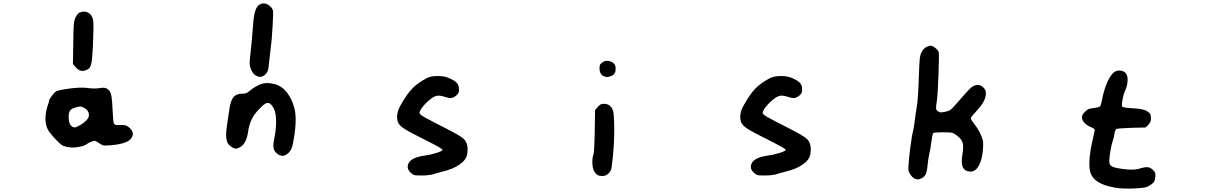

<svg xmlns="http://www.w3.org/2000/svg" viewBox="-20 -764 7040 1119"><path d="M473 -134Q458 -143 446.5 -143Q435 -143 412 -135Q394 -129 387 -117.5Q380 -106 380 -82Q380 -37 403 -25Q411 -21 417 -21.5Q423 -22 436 -29Q459 -40 476.5 -56Q494 -72 497 -84Q504 -114 473 -134ZM385 -248Q450 -256 482 -252Q532 -245 565 -251Q586 -255 600 -249Q619 -241 626 -218Q633 -195 636 -126Q639 -60 643 -47Q647 -34 667 -35Q697 -37 710.5 -33.5Q724 -30 737 -17Q769 15 741 47Q716 75 622 83Q592 85 583 83.5Q574 82 556 69Q538 58 532.5 56.5Q527 55 512 62Q492 70 484 77Q475 85 441 92Q391 102 349 86Q334 80 299.5 43Q265 6 256 -15Q245 -39 245 -72.5Q245 -106 255 -139Q266 -171 266 -177Q266 -184 281 -204Q296 -224 306 -231Q319 -239 385 -248ZM444 -691Q473 -703 496 -689Q519 -675 523 -644Q527 -623 522 -508Q519 -442 515.5 -414Q512 -386 505 -373.5Q498 -361 481 -355Q449 -341 421 -372L405 -391L407 -516Q408 -604 410.5 -626Q413 -648 421 -664Q433 -686 444 -691Z M1494 -271Q1517 -280 1536.5 -280Q1556 -280 1584 -273Q1623 -262 1652 -225.5Q1681 -189 1696 -133Q1713 -67 1690 58Q1684 94 1675 110Q1666 126 1647 138Q1618 155 1588 125Q1575 112 1573.5 92Q1572 72 1581 29Q1589 -9 1589 -56Q1589 -105 1577 -129Q1554 -175 1528 -161Q1516 -154 1504 -142Q1468 -108 1450.5 -75.5Q1433 -43 1427 -3Q1417 75 1377 95Q1360 103 1354.5 103Q1349 103 1335 96Q1315 84 1306 68Q1296 46 1298 12Q1300 -22 1318 -135Q1326 -182 1342.5 -200Q1359 -218 1392 -218Q1407 -218 1416.5 -222Q1426 -226 1442 -240Q1466 -259 1494 -271ZM1488 -734Q1501 -744 1517 -744Q1534 -744 1551 -730.5Q1568 -717 1571 -701Q1573 -687 1568.5 -606.5Q1564 -526 1557 -476Q1554 -452 1547 -391Q1545 -363 1541.5 -353Q1538 -343 1528 -332Q1506 -309 1479.5 -319.5Q1453 -330 1441 -365Q1435 -381 1435 -396Q1435 -411 1440 -454Q1448 -524 1453 -596Q1457 -660 1465 -691Q1473 -722 1488 -734Z M2468 -309Q2491 -321 2531.5 -321Q2572 -321 2599 -308Q2631 -294 2643 -280Q2655 -266 2655 -244Q2655 -229 2652 -222.5Q2649 -216 2640 -208Q2624 -195 2611 -193Q2598 -191 2577 -198Q2545 -209 2527 -206Q2509 -203 2486 -184Q2460 -163 2442 -139.5Q2424 -116 2425 -105Q2426 -97 2452 -82Q2478 -67 2588 -11Q2669 31 2683 46Q2712 73 2703 134Q2698 167 2659 194.5Q2620 222 2559 236Q2531 243 2515 248Q2480 262 2404 258Q2388 257 2372 241Q2356 225 2356 209Q2356 157 2453 143Q2491 138 2525 127Q2559 116 2559 109Q2559 102 2463 54Q2368 7 2336.5 -13.5Q2305 -34 2299 -53Q2284 -98 2316 -153Q2352 -217 2384 -249.5Q2416 -282 2468 -309Z M3464 -141Q3474 -152 3481 -155.5Q3488 -159 3500 -159Q3539 -159 3553 -119Q3559 -101 3560 -4Q3560 100 3544 215Q3541 234 3525.5 248Q3510 262 3492 262Q3474 262 3463.5 256.5Q3453 251 3443 234Q3434 220 3432.5 189Q3431 158 3438 139Q3445 122 3447 -51L3448 -122ZM3488 -398Q3511 -417 3539.5 -405.5Q3568 -394 3568 -366Q3568 -347 3563.5 -338.5Q3559 -330 3547 -323Q3518 -309 3496 -321Q3474 -333 3474 -365Q3474 -379 3476.5 -385.5Q3479 -392 3488 -398Z M4468 -309Q4491 -321 4531.5 -321Q4572 -321 4599 -308Q4631 -294 4643 -280Q4655 -266 4655 -244Q4655 -229 4652 -222.5Q4649 -216 4640 -208Q4624 -195 4611 -193Q4598 -191 4577 -198Q4545 -209 4527 -206Q4509 -203 4486 -184Q4460 -163 4442 -139.5Q4424 -116 4425 -105Q4426 -97 4452 -82Q4478 -67 4588 -11Q4669 31 4683 46Q4712 73 4703 134Q4698 167 4659 194.5Q4620 222 4559 236Q4531 243 4515 248Q4480 262 4404 258Q4388 257 4372 241Q4356 225 4356 209Q4356 157 4453 143Q4491 138 4525 127Q4559 116 4559 109Q4559 102 4463 54Q4368 7 4336.5 -13.5Q4305 -34 4299 -53Q4284 -98 4316 -153Q4352 -217 4384 -249.5Q4416 -282 4468 -309Z M5379 -490Q5394 -497 5404 -498Q5414 -498 5431 -484.5Q5448 -471 5451 -460Q5454 -447 5449.5 -326.5Q5445 -206 5440 -175Q5434 -141 5435.5 -131.5Q5437 -122 5447 -115Q5455 -109 5462.5 -109Q5470 -109 5488.5 -112.5Q5507 -116 5516.5 -122Q5526 -128 5541 -145Q5620 -236 5638 -252Q5656 -268 5678 -269Q5697 -269 5711.5 -254Q5726 -239 5726 -220Q5726 -174 5671 -117Q5638 -82 5638 -75Q5638 -67 5660 -39Q5682 -11 5697 23Q5707 46 5709 58.5Q5711 71 5709 103Q5705 164 5685.5 200Q5666 236 5637 236Q5571 236 5589 138Q5597 90 5590 67Q5583 44 5553 23Q5538 12 5527.5 9.5Q5517 7 5479 7Q5428 7 5420 11Q5414 16 5408 62Q5404 103 5395 138Q5389 166 5385 207Q5382 240 5373 255.5Q5364 271 5342 279Q5310 290 5285 252Q5277 240 5275 230.5Q5273 221 5275 197Q5277 159 5286 91.5Q5295 24 5299 10Q5304 -7 5310 -50Q5316 -102 5323 -141Q5331 -186 5335 -313Q5338 -400 5340.5 -422.5Q5343 -445 5351 -460Q5362 -482 5379 -490Z M6466 -337Q6484 -356 6511 -352.5Q6538 -349 6547 -327Q6554 -311 6551 -284.5Q6548 -258 6537 -235Q6527 -212 6521.5 -180Q6516 -148 6521 -142Q6527 -136 6583 -133Q6638 -130 6660 -119Q6678 -109 6683 -100.5Q6688 -92 6688 -71Q6688 -52 6672 -36L6656 -21L6574 -19Q6493 -16 6486 -12Q6480 -8 6476 11Q6474 30 6464 62Q6455 89 6448 139Q6442 183 6449 195.5Q6456 208 6488 215Q6575 232 6620 219Q6652 209 6668.5 210.5Q6685 212 6699 226Q6710 237 6712.5 243.5Q6715 250 6713 269Q6711 290 6703 299.5Q6695 309 6670 323Q6654 332 6588 334.5Q6522 337 6481 330Q6342 308 6331 224Q6323 160 6347 55Q6360 -1 6360 -7Q6360 -14 6338 -23Q6299 -40 6289 -65.5Q6279 -91 6303 -112Q6316 -125 6324.5 -128.5Q6333 -132 6360 -135Q6385 -139 6390 -143Q6396 -148 6402 -178Q6411 -229 6428.5 -273Q6446 -317 6466 -337Z"/></svg>

Font: linja li nja tan jan Jami
Style: Regular
Weight: 400
Designer: jan Jami
Version: Version 1.0